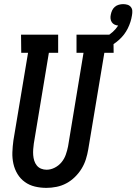

<svg xmlns="http://www.w3.org/2000/svg" viewBox="-20 -903 662 931"><path d="M205 8Q176 8 149 1.5Q122 -5 100.5 -20.5Q79 -36 65 -59Q51 -82 45 -109Q39 -136 40 -164.5Q41 -193 45 -222L116 -647H83L82 -735H262V-647H217L144 -207Q142 -193 141 -179Q140 -165 141 -151Q142 -137 146 -124Q150 -111 158.5 -100.5Q167 -90 179.5 -85Q192 -80 206 -80Q226 -80 245.5 -90Q265 -100 278.5 -116.5Q292 -133 299 -153Q306 -173 310 -193L385 -647H351V-735H530L531 -647H486L408 -179Q404 -155 396.5 -131Q389 -107 375.5 -85Q362 -63 343 -44.5Q324 -26 301.5 -14Q279 -2 254 3Q229 8 205 8ZM435 -647 431 -660 421 -698Q439 -702 457.5 -708.5Q476 -715 494 -725Q512 -735 527 -748.5Q542 -762 553 -779Q543 -780 535 -784Q527 -788 522 -795.5Q517 -803 516 -812.5Q515 -822 517 -831Q519 -842 523.5 -852Q528 -862 536.5 -869.5Q545 -877 556 -880Q567 -883 577 -883Q588 -883 598 -880Q608 -877 614.5 -869Q621 -861 621.5 -850.5Q622 -840 620 -829Q615 -796 599.5 -765Q584 -734 558 -710.5Q532 -687 500 -671.5Q468 -656 435 -647Z"/></svg>

Font: Iosevka Curly Slab Semibold
Style: Italic
Weight: 600
Italic angle: -9°
Monospace: yes
Designer: Belleve Invis
Foundry: Belleve Invis
Version: Version 22.1.2; ttfautohint (v1.8.4)